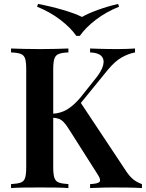

<svg xmlns="http://www.w3.org/2000/svg" viewBox="-20 -954 740 974"><path d="M665 -708V-688Q632 -682 598 -663Q564 -644 528 -601L339 -369L384 -441L623 -81Q639 -58 656 -44Q673 -30 700 -20V0Q669 -2 629 -2.5Q589 -3 556 -3Q537 -3 508.5 -2.5Q480 -2 437 0V-20Q477 -22 485 -31.5Q493 -41 478 -65L332 -295Q316 -321 303.5 -334Q291 -347 278 -351.5Q265 -356 246 -357V-377Q288 -379 321 -399Q354 -419 387 -458L458 -547Q495 -591 503 -622Q511 -653 494 -670Q477 -687 437 -688V-708Q459 -707 481 -706.5Q503 -706 525.5 -705.5Q548 -705 573 -705Q602 -705 625 -706Q648 -707 665 -708ZM327 -708V-688Q295 -687 278.5 -680.5Q262 -674 256 -656.5Q250 -639 250 -602V-106Q250 -70 256 -52Q262 -34 278.5 -28Q295 -22 327 -20V0Q302 -2 263 -2.5Q224 -3 184 -3Q139 -3 100 -2.5Q61 -2 36 0V-20Q69 -22 85.5 -28Q102 -34 107.5 -52Q113 -70 113 -106V-602Q113 -639 107.5 -656.5Q102 -674 85.5 -680.5Q69 -687 36 -688V-708Q61 -707 100 -706Q139 -705 184 -705Q224 -705 263 -706Q302 -707 327 -708ZM579 -934 584 -920Q519 -894 466.5 -854Q414 -814 385 -772H367Q339 -813 286 -853.5Q233 -894 168 -920L173 -934Q237 -922 298.5 -904Q360 -886 396 -868Q427 -886 477 -904Q527 -922 579 -934Z"/></svg>

Font: Playfair Display SemiBold
Style: Regular
Weight: 600
Designer: Claus Eggers Sørensen
Foundry: Claus Eggers Sørensen
Version: Version 1.203